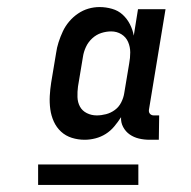

<svg xmlns="http://www.w3.org/2000/svg" viewBox="-20 -713 540 544"><path d="M220 -317Q201 -317 183.5 -322.5Q166 -328 153 -340Q140 -352 132.5 -368.5Q125 -385 122.5 -403.5Q120 -422 121 -441Q122 -460 125 -479L139 -563Q141 -578 146 -593.5Q151 -609 158 -624Q165 -639 176 -652Q187 -665 201 -674.5Q215 -684 230.5 -688.5Q246 -693 262 -693Q280 -693 297.5 -688Q315 -683 327.5 -671.5Q340 -660 348 -644.5Q356 -629 359 -612L371 -687H449L402 -402Q401 -395 405 -390.5Q409 -386 416 -386H431L430 -317H404Q388 -317 373.5 -320.5Q359 -324 347.5 -332Q336 -340 329 -353Q322 -366 323 -381Q314 -367 303.5 -354.5Q293 -342 279.5 -333.5Q266 -325 250.5 -321Q235 -317 220 -317ZM254 -386Q267 -386 280.5 -389.5Q294 -393 305.5 -401.5Q317 -410 323.5 -423Q330 -436 332 -449L346 -533Q349 -549 349 -564.5Q349 -580 343 -594Q337 -608 324 -616Q311 -624 295 -624Q281 -624 267 -619.5Q253 -615 241.5 -604.5Q230 -594 223.5 -580Q217 -566 215 -552L201 -468Q199 -453 199.5 -438Q200 -423 206.5 -411Q213 -399 226 -392.5Q239 -386 254 -386ZM88 -189V-247H372V-189Z"/></svg>

Font: Iosevka Term Curly Medium
Style: Italic
Weight: 500
Italic angle: -9°
Designer: Belleve Invis
Foundry: Belleve Invis
Version: Version 32.3.0